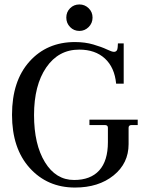

<svg xmlns="http://www.w3.org/2000/svg" viewBox="-20 -831 662 863"><path d="M337 -692Q312 -692 295 -709.5Q278 -727 278 -752Q278 -777 295 -794Q312 -811 337 -811Q361 -811 378.5 -794Q396 -777 396 -752Q396 -727 378.5 -709.5Q361 -692 337 -692ZM317 12Q193 12 113.5 -76Q34 -164 34 -315Q34 -467 112.5 -554.5Q191 -642 317 -642Q362 -642 399.5 -631Q437 -620 460 -609Q483 -598 492 -598Q508 -598 509 -619L510 -636H536V-455H502Q495 -528 451.5 -568Q408 -608 336 -608Q243 -608 188 -528Q133 -448 133 -314Q133 -182 182 -102Q231 -22 313 -22Q387 -22 426 -65Q465 -108 465 -192V-257Q465 -269 451 -269H382V-293H599V-269H572Q558 -269 558 -257V-183Q558 -97 490.5 -42.5Q423 12 317 12Z"/></svg>

Font: Arapey
Style: Regular
Weight: 400
Designer: Eduardo Rodriguez Tunni
Foundry: Eduardo Rodriguez Tunni
Version: Version 4.000